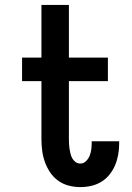

<svg xmlns="http://www.w3.org/2000/svg" viewBox="-20 -755 540 783"><path d="M308 8Q284 8 260.5 2Q237 -4 217.5 -18Q198 -32 184.5 -52Q171 -72 163 -94.5Q155 -117 152 -141Q149 -165 149 -189V-424H70V-520H149V-735H261V-520H420V-424H261V-189Q261 -178 261.5 -168Q262 -158 263.5 -148Q265 -138 267.5 -128Q270 -118 275 -109Q280 -100 288.5 -94Q297 -88 308 -88Q321 -88 331 -98Q341 -108 346 -121Q351 -134 352.5 -147.5Q354 -161 354 -175V-179H466V-169Q466 -147 462 -124.5Q458 -102 449.5 -81.5Q441 -61 426.5 -43Q412 -25 393 -13.5Q374 -2 352 3Q330 8 308 8Z"/></svg>

Font: Iosevka SS18
Style: Bold
Weight: 700
Monospace: yes
Designer: Belleve Invis
Foundry: Belleve Invis
Version: Version 25.1.1; ttfautohint (v1.8.4)